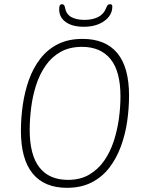

<svg xmlns="http://www.w3.org/2000/svg" viewBox="-20 -892 698 918"><path d="M300 6Q192 6 136 -62.5Q80 -131 80 -267Q80 -328 89 -390.5Q98 -453 118 -509.5Q138 -566 172 -610.5Q206 -655 256 -680.5Q306 -706 375 -706Q484 -706 540.5 -638.5Q597 -571 597 -435Q597 -374 588 -311.5Q579 -249 558 -192Q537 -135 503 -90.5Q469 -46 418.5 -20Q368 6 300 6ZM305 -32Q364 -32 406.5 -57Q449 -82 478 -123.5Q507 -165 524 -217.5Q541 -270 548.5 -325Q556 -380 556 -431Q556 -551 508.5 -609.5Q461 -668 372 -668Q312 -668 269 -643.5Q226 -619 197.5 -577.5Q169 -536 152.5 -484.5Q136 -433 129 -377.5Q122 -322 122 -271Q122 -151 168.5 -91.5Q215 -32 305 -32ZM381 -764Q326 -764 294.5 -786.5Q263 -809 263 -847Q263 -862 266.5 -867Q270 -872 277 -872Q288 -872 291 -855Q296 -825 320 -811Q344 -797 384 -797Q423 -797 450 -811Q477 -825 488 -855Q492 -866 496.5 -869Q501 -872 506 -872Q517 -872 517 -861Q517 -819 478.5 -791.5Q440 -764 381 -764Z"/></svg>

Font: Asap Semi Condensed Semi Condensed Thin
Style: Italic
Weight: 100
Width: 4
Italic angle: -6°
Designer: Pablo Cosgaya
Foundry: Omnibus-Type
Version: Version 3.001; ttfautohint (v1.8.4.7-5d5b)